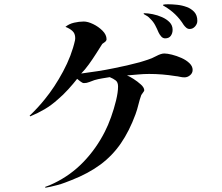

<svg xmlns="http://www.w3.org/2000/svg" viewBox="-20 -831 1040 901"><path d="M884 -503Q884 -488 872 -478Q860 -468 846 -468Q835 -468 824.5 -470.5Q814 -473 803 -474Q772 -479 741.5 -481.5Q711 -484 680 -484Q654 -484 628 -481.5Q602 -479 576 -477Q587 -473 606 -461Q625 -449 641 -434.5Q657 -420 657 -407Q657 -404 651 -396.5Q645 -389 643 -385Q635 -363 629.5 -340Q624 -317 616 -295Q587 -216 547 -158Q507 -100 451 -58.5Q395 -17 316 14Q303 19 285 26Q267 33 247 38Q233 42 218.5 45Q204 48 193 50L192 46Q213 39 233 29Q312 -9 372 -71.5Q432 -134 472 -213Q487 -242 501 -281Q515 -320 524.5 -359Q534 -398 534 -425Q534 -445 523 -453.5Q512 -462 495 -469Q477 -466 458.5 -463Q440 -460 423 -455Q411 -451 399 -446Q387 -441 374 -441Q367 -441 357 -449Q347 -457 342 -461Q325 -439 300.5 -412Q276 -385 251 -364Q221 -337 189.5 -318.5Q158 -300 122 -285L119 -288Q136 -304 155.5 -325Q175 -346 190 -365Q236 -421 276 -495.5Q316 -570 332 -642Q332 -644 332.5 -646.5Q333 -649 333 -652Q333 -674 319.5 -686Q306 -698 287 -705Q304 -719 327.5 -724.5Q351 -730 373 -730Q392 -730 417 -718Q442 -706 461 -687Q480 -668 480 -647Q480 -640 472.5 -634Q465 -628 460 -625Q448 -606 431.5 -580Q415 -554 397 -529Q379 -504 361 -486Q399 -491 438 -497Q477 -503 515 -511Q546 -517 576 -524Q606 -531 636 -539Q646 -542 655.5 -545Q665 -548 674 -551Q691 -556 713.5 -568Q736 -580 751 -580Q765 -580 787 -574.5Q809 -569 831.5 -559Q854 -549 869 -534.5Q884 -520 884 -503ZM790 -691Q790 -675 781.5 -663Q773 -651 755 -651Q744 -651 736 -660.5Q728 -670 724 -679Q717 -696 708 -713Q699 -730 685 -743Q679 -750 672.5 -754.5Q666 -759 658 -763Q654 -765 654 -767Q654 -769 657 -769Q674 -769 696.5 -764.5Q719 -760 740.5 -750.5Q762 -741 776 -726.5Q790 -712 790 -691ZM906 -733Q906 -719 895.5 -707Q885 -695 870 -695Q861 -695 854 -701Q847 -707 842 -714Q808 -769 751 -802Q750 -803 747.5 -804Q745 -805 745 -807Q745 -810 755.5 -810.5Q766 -811 769 -811Q788 -811 811.5 -808.5Q835 -806 856.5 -798Q878 -790 892 -774.5Q906 -759 906 -733Z"/></svg>

Font: Kaisei Tokumin Medium
Style: Regular
Weight: 500
Designer: Font-Kai, 金井和夫
Foundry: KAZUO KANAI
Version: Version 5.003